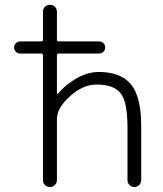

<svg xmlns="http://www.w3.org/2000/svg" viewBox="-20 -793 672 792"><path d="M62.5 -572.3Q52.7 -572.3 45.4 -579.6Q38.1 -586.9 38.1 -597.2Q38.1 -607.4 45.4 -614.7Q52.7 -622.1 62.5 -622.1H150.4Q157.2 -622.1 157.2 -628.9V-744.1Q157.2 -756.8 165.5 -765.1Q173.8 -773.4 186 -773.4Q198.2 -773.4 206.5 -765.1Q214.8 -756.8 214.8 -744.1V-628.9Q214.8 -622.1 222.7 -622.1H388.7Q399.4 -622.1 406.7 -614.7Q414.1 -607.4 414.1 -597.2Q414.1 -586.9 406.7 -579.6Q399.4 -572.3 388.7 -572.3H222.7Q214.8 -572.3 214.8 -564.5V-408.2Q214.8 -407.2 216.8 -406.2Q218.8 -405.3 219.7 -407.2Q248 -441.4 289.1 -465.8Q337.9 -496.1 387.7 -496.1Q478.5 -496.1 520.5 -444.8Q562.5 -393.6 562.5 -273.4V-49.8Q562.5 -38.1 554.2 -29.8Q545.9 -21.5 534.2 -21.5Q522.5 -21.5 514.2 -29.8Q505.9 -38.1 505.9 -49.8V-266.6Q505.9 -374 477.1 -409.2Q448.2 -444.3 377.9 -444.3Q322.3 -444.3 268.6 -396Q214.8 -347.7 214.8 -300.8V-50.8Q214.8 -38.1 206.5 -29.8Q198.2 -21.5 186 -21.5Q173.8 -21.5 165.5 -29.8Q157.2 -38.1 157.2 -50.8V-564.5Q157.2 -572.3 150.4 -572.3Z"/></svg>

Font: irohamaru Light
Style: Regular
Weight: 200
Designer: [Source Han Sans]
Ryoko NISHIZUKA  (kana & ideographs); Paul D. Hunt (Latin, Greek & Cyrillic); Wenlong ZHANG  (bopomofo
Version: Version 1.01